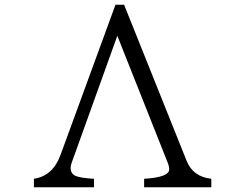

<svg xmlns="http://www.w3.org/2000/svg" viewBox="-20 -795 1040 815"><path d="M470.2 -774.9H506.8L772 -112.8Q799.3 -44.4 877 -36.1V0H591.8V-36.1Q698.2 -42.5 698.2 -76.2Q698.2 -89.4 690.9 -106.9L478 -643.1L290 -120.1Q289.1 -118.2 284.7 -105.5Q279.8 -92.3 279.8 -82Q279.8 -58.6 299.8 -48.8Q319.3 -39.6 378.9 -36.1V0H124V-36.1Q204.6 -48.3 236.8 -137.2Z"/></svg>

Font: BIZ UDMincho
Style: Regular
Weight: 400
Monospace: yes
Designer: TypeBank Co., Ltd.
Foundry: Morisawa Inc.
Version: Version 1.06